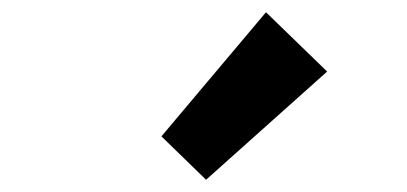

<svg xmlns="http://www.w3.org/2000/svg" viewBox="-20 -944 666 314"><path d="M317 -650 515 -827 415 -924 244 -721Z"/></svg>

Font: Noto Sans Mono CJK TC
Style: Bold
Weight: 700
Designer: Ryoko NISHIZUKA 西塚涼子 (kana, bopomofo & ideographs); Paul D. Hunt (Latin, Greek & Cyrillic); Sandoll Communications 산돌커뮤니
Foundry: Adobe
Version: Version 2.004;hotconv 1.0.118;makeotfexe 2.5.65603